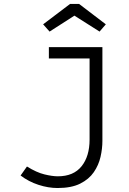

<svg xmlns="http://www.w3.org/2000/svg" viewBox="-20 -944 655 975"><path d="M500 -704.6V-228.2Q500 -189.2 490.5 -147.4Q481 -105.6 456.4 -69.7Q431.8 -33.8 387.2 -11.5Q342.6 10.8 272.3 10.8Q225.1 10.8 175.4 -5.4Q125.6 -21.5 84.6 -52.8L116.9 -98.5Q165.6 -68.2 205.4 -58.5Q245.1 -48.7 273.8 -48.7Q353.3 -48.7 394.1 -99.5Q434.9 -150.3 434.9 -235.4V-647.2H228.2V-704.6ZM381.5 -924.1 517.4 -820.5 485.6 -783.6 357.9 -864.6 231.8 -783.6 199 -820.5 335.9 -924.1Z"/></svg>

Font: Fira Code Light
Style: Regular
Weight: 300
Monospace: yes
Designer: Carrois Corporate, Edenspiekermann AG, Nikita Prokopov
Foundry: Carrois Corporate, Edenspiekermann AG, Nikita Prokopov
Version: Version 6.000; ttfautohint (v1.8.2) -l 8 -r 50 -G 200 -x 14 